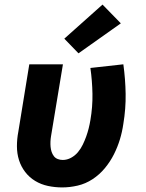

<svg xmlns="http://www.w3.org/2000/svg" viewBox="-20 -811 640 839"><path d="M252 8Q220 8 189.5 1.5Q159 -5 133.5 -20.5Q108 -36 90 -59.5Q72 -83 63 -111.5Q54 -140 54 -172Q54 -204 60 -235L108 -530H255L203 -216Q201 -204 200.5 -192.5Q200 -181 201 -169.5Q202 -158 205.5 -147.5Q209 -137 215.5 -128.5Q222 -120 232.5 -116Q243 -112 254 -112Q273 -112 290.5 -121.5Q308 -131 320.5 -146Q333 -161 341.5 -178.5Q350 -196 356.5 -214Q363 -232 367.5 -250Q372 -268 375 -286Q385 -344 384 -401Q383 -458 375 -514L519 -530Q528 -465 529 -400.5Q530 -336 519 -270Q514 -235 504 -202Q494 -169 478 -137Q462 -105 438.5 -76.5Q415 -48 384.5 -28Q354 -8 319.5 0Q285 8 252 8ZM323 -578 261 -642 428 -791 508 -709Z"/></svg>

Font: Iosevka Curly HvExObl
Style: Regular
Weight: 900
Width: 7
Italic angle: -9°
Monospace: yes
Designer: Belleve Invis
Foundry: Belleve Invis
Version: Version 11.1.0; ttfautohint (v1.8.3)